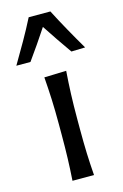

<svg xmlns="http://www.w3.org/2000/svg" viewBox="-163 -888 602 943"><g transform="rotate(-15 138.0 -416.0)"><path d="M83.5 0Q87.4 -58.1 89.1 -112.3Q90.8 -166.5 90.8 -231.9V-284.7Q90.8 -356 88.4 -412.4Q85.9 -468.8 81.5 -526.4L193.4 -529.8Q189 -470.7 186.8 -414.1Q184.6 -357.4 184.6 -284.7V-231.9Q184.6 -166.5 186.5 -112.3Q188.5 -58.1 192.9 0ZM-36.6 -617.2Q-4.9 -670.9 25.9 -724.6Q56.6 -778.3 83.5 -831.5H193.8Q221.2 -778.3 251 -724.9Q280.8 -671.4 313 -616.7L242.7 -614.7Q215.8 -652.8 189.7 -691.2Q163.6 -729.5 138.7 -767.6Q113.8 -730 88.1 -692.4Q62.5 -654.8 35.2 -617.2Z"/></g></svg>

Font: Pinar-DS2-FD Medium
Style: Regular
Weight: 500
Designer: Amin Abedi
Version: Version 3.000